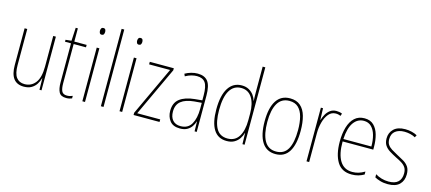

<svg xmlns="http://www.w3.org/2000/svg" viewBox="-56 -1285 4084 1821"><g transform="rotate(15 1985.5 -375.0)"><path d="M380 -527V0H360L358 -112H356Q348 -82 330.5 -54Q313 -26 283 -8Q253 10 207 10Q73 10 73 -166V-527H99V-173Q99 -90 127 -52.5Q155 -15 208 -15Q274 -15 314 -66.5Q354 -118 354 -227V-527Z M625 -14Q641 -14 655 -17.5Q669 -21 680 -26V-1Q668 4 655 7Q642 10 624 10Q571 10 553 -23.5Q535 -57 535 -120V-503H476V-522L533 -528L540 -657H561V-527H682V-503H561V-119Q561 -66 574 -40Q587 -14 625 -14Z M795 -723Q810 -723 815 -713Q820 -703 820 -691Q820 -676 814 -666.5Q808 -657 794 -657Q780 -657 774.5 -667Q769 -677 769 -690Q769 -702 774.5 -712.5Q780 -723 795 -723ZM807 -527V0H781V-527Z M989 0H963V-760H989Z M1160 -723Q1175 -723 1180 -713Q1185 -703 1185 -691Q1185 -676 1179 -666.5Q1173 -657 1159 -657Q1145 -657 1139.5 -667Q1134 -677 1134 -690Q1134 -702 1139.5 -712.5Q1145 -723 1160 -723ZM1172 -527V0H1146V-527Z M1539 0H1284V-22L1508 -502H1302V-527H1538V-507L1313 -25H1539Z M1771 -537Q1840 -537 1872 -495.5Q1904 -454 1904 -356V0H1883L1881 -96H1879Q1871 -69 1854.5 -45Q1838 -21 1810.5 -5.5Q1783 10 1740 10Q1672 10 1640.5 -31Q1609 -72 1609 -129Q1609 -208 1660.5 -247.5Q1712 -287 1805 -296L1878 -303V-351Q1878 -441 1852.5 -476.5Q1827 -512 1771 -512Q1747 -512 1718.5 -505Q1690 -498 1658 -480L1648 -503Q1676 -519 1708 -528Q1740 -537 1771 -537ZM1805 -273Q1722 -265 1679 -230.5Q1636 -196 1636 -129Q1636 -74 1663.5 -43.5Q1691 -13 1740 -13Q1814 -13 1846.5 -70.5Q1879 -128 1879 -220V-279Z M2199 10Q2113 10 2070.5 -58Q2028 -126 2028 -255Q2028 -393 2074 -465Q2120 -537 2205 -537Q2245 -537 2274.5 -520.5Q2304 -504 2322.5 -478.5Q2341 -453 2348 -425H2350Q2349 -448 2348.5 -469Q2348 -490 2348 -511V-760H2374V0H2353L2350 -108H2348Q2340 -79 2322 -52Q2304 -25 2274 -7.5Q2244 10 2199 10ZM2201 -15Q2275 -15 2311.5 -74Q2348 -133 2348 -234V-300Q2348 -398 2311 -455Q2274 -512 2205 -512Q2132 -512 2093.5 -447.5Q2055 -383 2055 -255Q2055 -140 2089.5 -77.5Q2124 -15 2201 -15Z M2854 -264Q2854 -131 2810.5 -60.5Q2767 10 2679 10Q2590 10 2545 -61Q2500 -132 2500 -265Q2500 -397 2545 -467Q2590 -537 2679 -537Q2742 -537 2781 -503Q2820 -469 2837 -407.5Q2854 -346 2854 -264ZM2526 -265Q2526 -146 2563 -80.5Q2600 -15 2678 -15Q2756 -15 2792 -78.5Q2828 -142 2828 -265Q2828 -339 2813.5 -394.5Q2799 -450 2766.5 -481Q2734 -512 2679 -512Q2601 -512 2563.5 -447.5Q2526 -383 2526 -265Z M3134 -535Q3148 -535 3162.5 -532.5Q3177 -530 3190 -524L3182 -500Q3173 -504 3160.5 -507Q3148 -510 3134 -510Q3092 -510 3064 -476.5Q3036 -443 3022 -391Q3008 -339 3008 -283V0H2982V-527H3003L3007 -414H3009Q3017 -442 3032.5 -470Q3048 -498 3073 -516.5Q3098 -535 3134 -535Z M3410 -537Q3467 -537 3501 -503.5Q3535 -470 3550 -415.5Q3565 -361 3565 -298V-271H3264Q3263 -147 3304 -81Q3345 -15 3426 -15Q3458 -15 3486.5 -23.5Q3515 -32 3547 -51V-22Q3521 -7 3491.5 1.5Q3462 10 3426 10Q3328 10 3283 -64Q3238 -138 3238 -263Q3238 -343 3256.5 -405Q3275 -467 3313 -502Q3351 -537 3410 -537ZM3410 -512Q3348 -512 3309.5 -458Q3271 -404 3265 -295H3540Q3540 -356 3526.5 -405Q3513 -454 3484 -483Q3455 -512 3410 -512Z M3933 -126Q3933 -64 3895.5 -27Q3858 10 3782 10Q3740 10 3706.5 0Q3673 -10 3652 -22V-53Q3679 -36 3712.5 -26Q3746 -16 3782 -16Q3846 -16 3876 -45.5Q3906 -75 3906 -128Q3906 -164 3891.5 -186Q3877 -208 3851.5 -224Q3826 -240 3792 -256Q3755 -275 3724.5 -294Q3694 -313 3676.5 -339.5Q3659 -366 3659 -408Q3659 -463 3697 -500Q3735 -537 3809 -537Q3843 -537 3873.5 -529.5Q3904 -522 3927 -509L3915 -486Q3895 -498 3866 -505Q3837 -512 3808 -512Q3752 -512 3718.5 -485.5Q3685 -459 3685 -407Q3685 -374 3699 -353Q3713 -332 3738.5 -316Q3764 -300 3798 -282Q3835 -263 3865.5 -245Q3896 -227 3914.5 -199.5Q3933 -172 3933 -126Z"/></g></svg>

Font: Noto Sans Tamil Condensed Thin
Style: Regular
Weight: 100
Width: 3
Designer: Jelle Bosma - Monotype Design Team
Foundry: Monotype Imaging Inc.
Version: Version 2.004; ttfautohint (v1.8.4.7-5d5b)